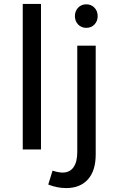

<svg xmlns="http://www.w3.org/2000/svg" viewBox="-20 -762 588 979"><path d="M96 -742H189V0H96ZM296 118Q334 119 354 92Q374 65 374 13V-529H468V26Q468 108 428.5 152.5Q389 197 317 197Q272 197 226 179L248 108Q270 116 296 118ZM478 -680Q478 -654 461.5 -637Q445 -620 420 -620Q395 -620 378.5 -637Q362 -654 362 -680Q362 -706 378.5 -723Q395 -740 420 -740Q445 -740 461.5 -723Q478 -706 478 -680Z"/></svg>

Font: Montserrat arm2
Style: Regular
Weight: 400
Designer: Julieta Ulanovsky
Foundry: Julieta Ulanovsky
Version: Version 6.000